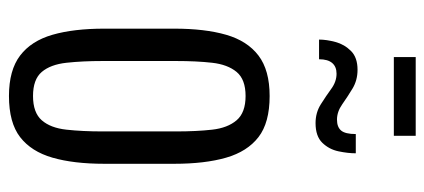

<svg xmlns="http://www.w3.org/2000/svg" viewBox="-286 -676 970 439"><g transform="rotate(90 199.5 -456.0)"><path d="M199 9Q140 9 106.5 -16.5Q73 -42 59 -90.5Q45 -139 45 -209V-369Q45 -439 59 -487.5Q73 -536 106.5 -561.5Q140 -587 199 -587Q260 -587 293 -561.5Q326 -536 340 -487.5Q354 -439 354 -369V-209Q354 -139 340 -90.5Q326 -42 293 -16.5Q260 9 199 9ZM199 -46Q237 -46 254.5 -66Q272 -86 276 -122.5Q280 -159 280 -205V-373Q280 -420 276 -455.5Q272 -491 254.5 -511.5Q237 -532 199 -532Q161 -532 144 -511.5Q127 -491 123 -455.5Q119 -420 119 -373V-205Q119 -159 123 -122.5Q127 -86 144 -66Q161 -46 199 -46ZM261 -692Q237 -692 218 -704Q199 -716 182.5 -728Q166 -740 148 -740Q132 -740 123.5 -730Q115 -720 115 -700H70Q70 -717 75.5 -737.5Q81 -758 96 -773Q111 -788 139 -788Q163 -788 182 -776.5Q201 -765 218 -753Q235 -741 253 -741Q270 -741 278 -750.5Q286 -760 286 -784H330Q330 -766 325.5 -744.5Q321 -723 306 -707.5Q291 -692 261 -692ZM110 -871V-921H290V-871Z"/></g></svg>

Font: Oswald Light
Style: Regular
Weight: 300
Designer: Vernon Adams
Foundry: Vernon Adams
Version: Version 4.103;gftools[0.9.33.dev8+g029e19f]